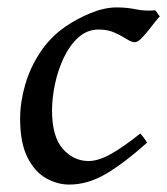

<svg xmlns="http://www.w3.org/2000/svg" viewBox="-20 -477 451 517"><path d="M410.6 -433.6Q399.9 -421.4 387.2 -404.8Q374.5 -388.2 362.8 -375.7Q351.1 -363.3 342.8 -363.3Q334.5 -363.3 321 -371.8Q307.6 -380.4 289.1 -388.9Q270.5 -397.5 246.1 -397.5Q214.8 -397.5 191.4 -376.5Q168 -355.5 152.1 -322.3Q136.2 -289.1 128.2 -251.2Q120.1 -213.4 120.1 -179.7Q120.1 -109.9 148.4 -77.1Q176.8 -44.4 215.8 -43.5Q242.7 -42.5 276.9 -61.3Q311 -80.1 357.9 -117.7Q361.3 -113.8 367.2 -106Q373 -98.1 376 -92.8Q315.4 -38.6 266.1 -9.3Q216.8 20 166.5 20Q134.3 20 103.8 2.7Q73.2 -14.6 53.7 -53.7Q34.2 -92.8 34.2 -157.2Q34.2 -201.7 47.6 -248.3Q61 -294.9 88.1 -335.9Q115.2 -377 156.7 -405.8Q187.5 -426.8 224.4 -441.9Q261.2 -457 293.9 -457Q322.3 -457 346.2 -451.9Q370.1 -446.8 397.9 -449.2Q402.3 -444.8 404.8 -440.2Q407.2 -435.5 410.6 -433.6Z"/></svg>

Font: Gentium Book Plus
Style: Italic
Weight: 400
Italic angle: -8°
Designer: Victor Gaultney, Annie Olsen, Iska Routamaa, Becca Hirsbrunner
Foundry: SIL International
Version: Version 6.101